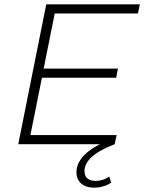

<svg xmlns="http://www.w3.org/2000/svg" viewBox="-20 -664 664 884"><path d="M232 -602 181 -348H523L515 -306H173L120 -42H517L508 0H64L193 -644H624L615 -602ZM332 130Q332 40 489 -22L508 0Q369 53 369 124Q369 146 382.5 157.5Q396 169 420 169Q454 169 483 149L492 177Q456 200 413 200Q376 200 354 181Q332 162 332 130Z"/></svg>

Font: Montserrat Ace
Style: Light Italic
Weight: 300
Italic angle: -11.3°
Designer: Julieta Ulanovsky
Foundry: Julieta Ulanovsky
Version: Version 1